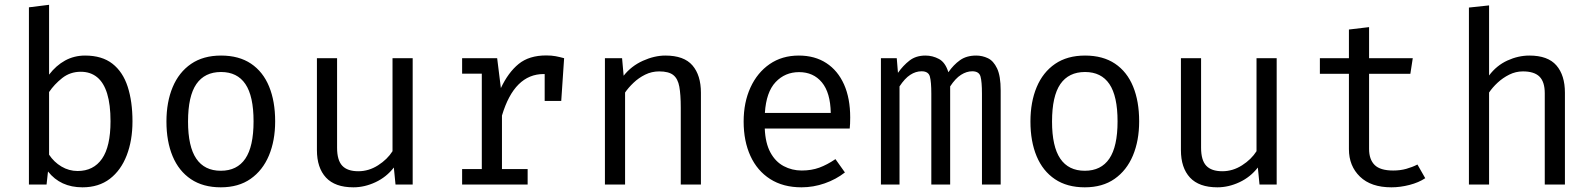

<svg xmlns="http://www.w3.org/2000/svg" viewBox="-20 -769 6640 800"><path d="M184.5 -458Q213.5 -496 251.2 -516.8Q289 -537.5 334.5 -537.5Q405 -537.5 448.5 -503.5Q492 -469.5 512 -407.8Q532 -346 532 -263.5Q532 -184 508 -121.8Q484 -59.5 437.8 -24Q391.5 11.5 323.5 11.5Q232 11.5 180 -54.5L174 0H100.5V-738.5L184.5 -749ZM303.5 -56.5Q369.5 -56.5 405 -107.5Q440.5 -158.5 440.5 -264Q440.5 -333 426.5 -378.8Q412.5 -424.5 384.8 -447.2Q357 -470 316.5 -470Q272.5 -470 239.2 -443.8Q206 -417.5 184.5 -385.5V-124.5Q205 -93.5 236.2 -75Q267.5 -56.5 303.5 -56.5Z M901 -537.5Q975.5 -537.5 1025.8 -503.8Q1076 -470 1101.2 -408.5Q1126.5 -347 1126.5 -263.5Q1126.5 -183 1100.5 -121Q1074.5 -59 1024.2 -23.8Q974 11.5 900 11.5Q826 11.5 775.5 -22.5Q725 -56.5 699.2 -118.2Q673.5 -180 673.5 -262.5Q673.5 -344 699.5 -406Q725.5 -468 776.2 -502.8Q827 -537.5 901 -537.5ZM901 -469Q833 -469 798.2 -418.8Q763.5 -368.5 763.5 -262.5Q763.5 -158.5 797.8 -108Q832 -57.5 900 -57.5Q968 -57.5 1002.2 -108Q1036.5 -158.5 1036.5 -263.5Q1036.5 -368.5 1002.5 -418.8Q968.5 -469 901 -469Z M1384.5 -526.5V-153.5Q1384.5 -101.5 1406 -78.5Q1427.5 -55.5 1473 -55.5Q1516.5 -55.5 1555.2 -80.2Q1594 -105 1615.5 -139V-526.5H1699.5V0H1628L1621 -71Q1590 -31 1544.5 -9.8Q1499 11.5 1452.5 11.5Q1376 11.5 1338.2 -29.2Q1300.5 -70 1300.5 -143.5V-526.5Z M1905.5 0V-64.5H1987.5V-462H1905.5V-526.5H2051.5L2067 -402Q2097.5 -467 2141 -502.5Q2184.5 -538 2256 -538Q2278 -538 2295.2 -534.8Q2312.5 -531.5 2330.5 -526.5L2306 -451.5Q2289.5 -456 2276 -458.2Q2262.5 -460.5 2245 -460.5Q2184.5 -460.5 2141 -417.5Q2097.5 -374.5 2071.5 -287.5V-64.5H2178.5V0ZM2249.5 -348.5V-463L2258 -526.5H2330.5L2318.5 -348.5Z M2500.5 0V-526.5H2572L2578.5 -453.5Q2610.5 -494 2658.8 -515.8Q2707 -537.5 2752.5 -537.5Q2830 -537.5 2865.2 -496.5Q2900.5 -455.5 2900.5 -382.5V0H2816.5V-320.5Q2816.5 -374.5 2810.5 -407.8Q2804.5 -441 2785.5 -456.2Q2766.5 -471.5 2726.5 -471.5Q2695.5 -471.5 2668.2 -458Q2641 -444.5 2619.8 -424.2Q2598.5 -404 2584.5 -383.5V0Z M3166.5 -233.5Q3169 -172.5 3190 -133.8Q3211 -95 3245.5 -76.8Q3280 -58.5 3320.5 -58.5Q3361 -58.5 3393.8 -70.5Q3426.5 -82.5 3461 -106L3500.5 -50.5Q3463.5 -21.5 3416.2 -5Q3369 11.5 3319.5 11.5Q3243 11.5 3189 -23Q3135 -57.5 3106.8 -119.2Q3078.5 -181 3078.5 -262.5Q3078.5 -342.5 3107 -404.5Q3135.5 -466.5 3187 -502Q3238.5 -537.5 3308.5 -537.5Q3375 -537.5 3423 -506.2Q3471 -475 3496.8 -417.2Q3522.5 -359.5 3522.5 -279.5Q3522.5 -266 3522 -254.2Q3521.5 -242.5 3520.5 -233.5ZM3309.5 -468.5Q3251 -468.5 3211.8 -427Q3172.5 -385.5 3167 -298.5H3441.5Q3440 -383 3404.5 -425.8Q3369 -468.5 3309.5 -468.5Z M4047.5 -537.5Q4073 -537.5 4096.2 -526.5Q4119.5 -515.5 4134.5 -484Q4149.5 -452.5 4149.5 -392V0H4071.5V-378.5Q4071.5 -428 4065.5 -450Q4059.5 -472 4031 -472Q4007.5 -472 3984.2 -457.2Q3961 -442.5 3939 -409V0H3860.5V-378.5Q3860.5 -428 3854.5 -450Q3848.5 -472 3820 -472Q3795.5 -472 3772.8 -457.2Q3750 -442.5 3728 -409V0H3650.5V-526.5H3716.5L3721.5 -465.5Q3743 -496 3769.8 -516.8Q3796.5 -537.5 3836 -537.5Q3866 -537.5 3892.5 -523.2Q3919 -509 3931.5 -468Q3953 -499 3980 -518.2Q4007 -537.5 4047.5 -537.5Z M4501 -537.5Q4575.5 -537.5 4625.8 -503.8Q4676 -470 4701.2 -408.5Q4726.5 -347 4726.5 -263.5Q4726.5 -183 4700.5 -121Q4674.5 -59 4624.2 -23.8Q4574 11.5 4500 11.5Q4426 11.5 4375.5 -22.5Q4325 -56.5 4299.2 -118.2Q4273.5 -180 4273.5 -262.5Q4273.5 -344 4299.5 -406Q4325.5 -468 4376.2 -502.8Q4427 -537.5 4501 -537.5ZM4501 -469Q4433 -469 4398.2 -418.8Q4363.5 -368.5 4363.5 -262.5Q4363.5 -158.5 4397.8 -108Q4432 -57.5 4500 -57.5Q4568 -57.5 4602.2 -108Q4636.5 -158.5 4636.5 -263.5Q4636.5 -368.5 4602.5 -418.8Q4568.5 -469 4501 -469Z M4984.5 -526.5V-153.5Q4984.5 -101.5 5006 -78.5Q5027.5 -55.5 5073 -55.5Q5116.5 -55.5 5155.2 -80.2Q5194 -105 5215.5 -139V-526.5H5299.5V0H5228L5221 -71Q5190 -31 5144.5 -9.8Q5099 11.5 5052.5 11.5Q4976 11.5 4938.2 -29.2Q4900.5 -70 4900.5 -143.5V-526.5Z M5918.5 -26.5Q5891.5 -8.5 5853 1.5Q5814.5 11.5 5777.5 11.5Q5692.5 11.5 5646.5 -33Q5600.5 -77.5 5600.5 -147.5V-461.5H5479.5V-526.5H5600.5V-646L5684.5 -656V-526.5H5866.5L5856.5 -461.5H5684.5V-148.5Q5684.5 -104.5 5707.8 -81.5Q5731 -58.5 5785 -58.5Q5814.5 -58.5 5839.5 -65.5Q5864.5 -72.5 5886 -83.5Z M6184.5 -746.5V-454.5Q6215.5 -496 6260.8 -516.8Q6306 -537.5 6352.5 -537.5Q6429.5 -537.5 6465 -496.5Q6500.5 -455.5 6500.5 -382.5V0H6416.5V-380.5Q6416.5 -428 6394.5 -449.8Q6372.5 -471.5 6325.5 -471.5Q6295.5 -471.5 6268.5 -458Q6241.5 -444.5 6220 -424.5Q6198.5 -404.5 6184.5 -383.5V0H6100.5V-737.5Z"/></svg>

Font: Fira Code Light
Style: Regular
Weight: 400
Monospace: yes
Version: Version 5.002